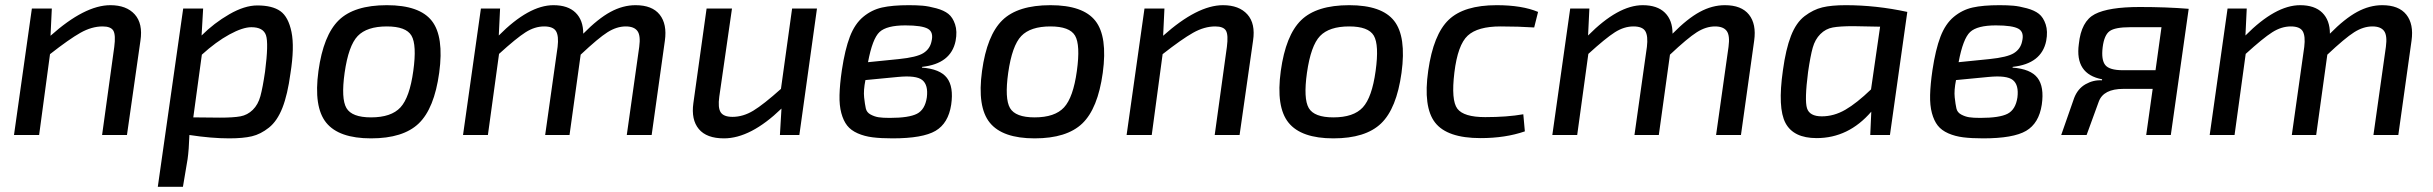

<svg xmlns="http://www.w3.org/2000/svg" viewBox="-20 -521 9389 741"><path d="M180 -488 175 -383Q307 -501 406 -501Q468 -501 500 -465.5Q532 -430 522 -364L470 0H374L421 -340Q427 -386 417.5 -402.5Q408 -419 376 -419Q334 -419 290.5 -394.5Q247 -370 173 -312L131 0H34L103 -488Z M764 -488 758 -384Q806 -432 865 -466Q924 -500 973 -500Q1031 -500 1062 -478Q1093 -456 1105 -397.5Q1117 -339 1101 -238Q1090 -156 1070 -105Q1050 -54 1018 -28.5Q986 -3 952 5Q918 13 865 13Q796 13 711 0Q709 58 704 93L686 200H589L687 -488ZM759 -310 726 -68Q772 -67 829 -67Q881 -67 908 -72Q935 -77 955.5 -97Q976 -117 985 -150Q994 -183 1003 -245Q1017 -354 1006.5 -385Q996 -416 950 -416Q917 -416 865.5 -388Q814 -360 759 -310Z M1675 -240Q1656 -102 1596 -44.5Q1536 13 1412 13Q1288 13 1239 -47.5Q1190 -108 1209 -247Q1228 -385 1287.5 -443Q1347 -501 1473 -501Q1599 -501 1646.5 -440.5Q1694 -380 1675 -240ZM1473 -419Q1396 -419 1360.5 -382Q1325 -345 1310 -240Q1296 -140 1317 -104Q1338 -68 1412 -68Q1490 -68 1525.5 -106.5Q1561 -145 1575 -247Q1589 -348 1568 -383.5Q1547 -419 1473 -419Z M1910 -488 1905 -384Q2021 -501 2116 -501Q2172 -501 2201.5 -472Q2231 -443 2231 -391Q2288 -449 2336 -475Q2384 -501 2433 -501Q2497 -501 2526 -464.5Q2555 -428 2546 -364L2495 0H2399L2447 -340Q2453 -384 2440 -401.5Q2427 -419 2395 -419Q2360 -419 2324.5 -396.5Q2289 -374 2221 -310L2178 0H2084L2132 -340Q2137 -382 2126 -400.5Q2115 -419 2080 -419Q2044 -419 2008.5 -396.5Q1973 -374 1906 -313L1863 0H1767L1836 -488Z M3133 -488 3065 0H2990L2996 -102Q2877 13 2774 13Q2707 13 2677 -23Q2647 -59 2656 -123L2707 -488H2805L2756 -148Q2750 -105 2761.5 -87.5Q2773 -70 2807 -70Q2848 -70 2887.5 -94Q2927 -118 2994 -178L3037 -488Z M3539 -263 3538 -260Q3608 -255 3634.5 -220.5Q3661 -186 3651 -117Q3640 -45 3590.5 -16Q3541 13 3425 13Q3380 13 3348 9Q3316 5 3290 -6.5Q3264 -18 3249.5 -36.5Q3235 -55 3227 -84.5Q3219 -114 3220 -154.5Q3221 -195 3229 -250Q3241 -330 3260 -379.5Q3279 -429 3311.5 -456Q3344 -483 3384 -492Q3424 -501 3488 -501Q3518 -501 3541 -499Q3564 -497 3593.5 -489Q3623 -481 3640 -467.5Q3657 -454 3666 -427Q3675 -400 3668 -363Q3650 -275 3539 -263ZM3330 -281 3449 -293Q3518 -300 3543.5 -316Q3569 -332 3575 -361Q3584 -397 3561 -410Q3538 -423 3474 -423Q3402 -423 3374.5 -397.5Q3347 -372 3330 -281ZM3445 -224 3320 -212Q3312 -172 3315 -145Q3318 -118 3321.5 -102.5Q3325 -87 3340 -79Q3355 -71 3370.5 -68.5Q3386 -66 3414 -66Q3488 -66 3519 -82Q3550 -98 3557 -145Q3563 -193 3539.5 -212Q3516 -231 3445 -224Z M4236 -240Q4217 -102 4157 -44.5Q4097 13 3973 13Q3849 13 3800 -47.5Q3751 -108 3770 -247Q3789 -385 3848.5 -443Q3908 -501 4034 -501Q4160 -501 4207.5 -440.5Q4255 -380 4236 -240ZM4034 -419Q3957 -419 3921.5 -382Q3886 -345 3871 -240Q3857 -140 3878 -104Q3899 -68 3973 -68Q4051 -68 4086.5 -106.5Q4122 -145 4136 -247Q4150 -348 4129 -383.5Q4108 -419 4034 -419Z M4474 -488 4469 -383Q4601 -501 4700 -501Q4762 -501 4794 -465.5Q4826 -430 4816 -364L4764 0H4668L4715 -340Q4721 -386 4711.5 -402.5Q4702 -419 4670 -419Q4628 -419 4584.5 -394.5Q4541 -370 4467 -312L4425 0H4328L4397 -488Z M5389 -240Q5370 -102 5310 -44.5Q5250 13 5126 13Q5002 13 4953 -47.5Q4904 -108 4923 -247Q4942 -385 5001.5 -443Q5061 -501 5187 -501Q5313 -501 5360.5 -440.5Q5408 -380 5389 -240ZM5187 -419Q5110 -419 5074.5 -382Q5039 -345 5024 -240Q5010 -140 5031 -104Q5052 -68 5126 -68Q5204 -68 5239.5 -106.5Q5275 -145 5289 -247Q5303 -348 5282 -383.5Q5261 -419 5187 -419Z M5859 -80 5865 -14Q5790 12 5694 12Q5565 12 5518.5 -48Q5472 -108 5492 -248Q5512 -388 5571 -444.5Q5630 -501 5756 -501Q5854 -501 5916 -475L5901 -415Q5841 -419 5771 -419Q5683 -419 5644.5 -383.5Q5606 -348 5593 -241Q5580 -134 5604.5 -101.5Q5629 -69 5712 -69Q5797 -69 5859 -80Z M6114 -488 6109 -384Q6225 -501 6320 -501Q6376 -501 6405.5 -472Q6435 -443 6435 -391Q6492 -449 6540 -475Q6588 -501 6637 -501Q6701 -501 6730 -464.5Q6759 -428 6750 -364L6699 0H6603L6651 -340Q6657 -384 6644 -401.5Q6631 -419 6599 -419Q6564 -419 6528.5 -396.5Q6493 -374 6425 -310L6382 0H6288L6336 -340Q6341 -382 6330 -400.5Q6319 -419 6284 -419Q6248 -419 6212.5 -396.5Q6177 -374 6110 -313L6067 0H5971L6040 -488Z M7274 0H7198L7202 -90Q7114 12 6991 12Q6902 12 6871 -46Q6840 -104 6861 -250Q6872 -331 6892 -382.5Q6912 -434 6945 -459Q6978 -484 7013 -492.5Q7048 -501 7103 -501Q7221 -501 7341 -475ZM7201 -176 7236 -418Q7144 -420 7133 -420Q7081 -420 7053.5 -415Q7026 -410 7005.5 -389.5Q6985 -369 6976 -337Q6967 -305 6958 -243Q6944 -134 6954 -103Q6964 -72 7011 -72Q7058 -72 7102 -97.5Q7146 -123 7201 -176Z M7748 -263 7747 -260Q7817 -255 7843.5 -220.5Q7870 -186 7860 -117Q7849 -45 7799.5 -16Q7750 13 7634 13Q7589 13 7557 9Q7525 5 7499 -6.5Q7473 -18 7458.5 -36.5Q7444 -55 7436 -84.5Q7428 -114 7429 -154.5Q7430 -195 7438 -250Q7450 -330 7469 -379.5Q7488 -429 7520.5 -456Q7553 -483 7593 -492Q7633 -501 7697 -501Q7727 -501 7750 -499Q7773 -497 7802.5 -489Q7832 -481 7849 -467.5Q7866 -454 7875 -427Q7884 -400 7877 -363Q7859 -275 7748 -263ZM7539 -281 7658 -293Q7727 -300 7752.5 -316Q7778 -332 7784 -361Q7793 -397 7770 -410Q7747 -423 7683 -423Q7611 -423 7583.5 -397.5Q7556 -372 7539 -281ZM7654 -224 7529 -212Q7521 -172 7524 -145Q7527 -118 7530.5 -102.5Q7534 -87 7549 -79Q7564 -71 7579.5 -68.5Q7595 -66 7623 -66Q7697 -66 7728 -82Q7759 -98 7766 -145Q7772 -193 7748.5 -212Q7725 -231 7654 -224Z M8427 -487 8358 0H8263L8288 -178H8175Q8098 -178 8080 -129L8033 0H7935L7985 -143Q7999 -179 8029 -196Q8059 -213 8092 -211L8093 -215Q7987 -235 8003 -351Q8012 -439 8065 -466.5Q8118 -494 8238 -494Q8340 -494 8427 -487ZM8299 -250 8322 -416H8201Q8143 -416 8122 -401Q8101 -386 8095 -339Q8089 -290 8105 -270Q8121 -250 8173 -250Z M8651 -488 8646 -384Q8762 -501 8857 -501Q8913 -501 8942.5 -472Q8972 -443 8972 -391Q9029 -449 9077 -475Q9125 -501 9174 -501Q9238 -501 9267 -464.5Q9296 -428 9287 -364L9236 0H9140L9188 -340Q9194 -384 9181 -401.5Q9168 -419 9136 -419Q9101 -419 9065.5 -396.5Q9030 -374 8962 -310L8919 0H8825L8873 -340Q8878 -382 8867 -400.5Q8856 -419 8821 -419Q8785 -419 8749.5 -396.5Q8714 -374 8647 -313L8604 0H8508L8577 -488Z"/></svg>

Font: Exo 2.0 Medium
Style: Italic
Weight: 500
Italic angle: -8°
Designer: Natanael Gama
Version: Version 1.001;PS 001.001;hotconv 1.0.70;makeotf.lib2.5.58329